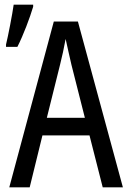

<svg xmlns="http://www.w3.org/2000/svg" viewBox="-20 -808 570 828"><path d="M6 -616V-606H55C81 -657 109 -732 123 -779V-788H39C34 -751 15 -652 6 -616ZM20 0H108L163 -224H366L423 0H510L316 -715H212ZM239 -529C247 -560 257 -606 263 -640C270 -606 281 -561 288 -529L346 -300H182Z"/></svg>

Font: Noto Sans Mono Condensed
Style: Regular
Weight: 400
Width: 3
Designer: Monotype Design Team
Foundry: Monotype Imaging Inc.
Version: Version 2.014